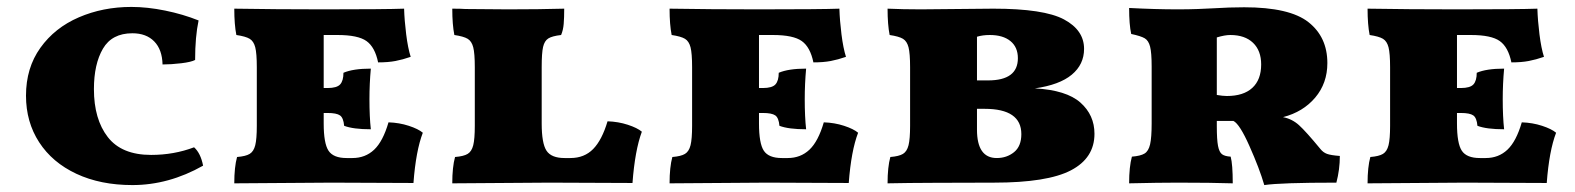

<svg xmlns="http://www.w3.org/2000/svg" viewBox="-20 -527 4545 554"><path d="M543 -354Q532 -348 503 -344.5Q474 -341 449 -341Q448 -384 425 -407.5Q402 -431 362 -431Q303 -431 277 -386.5Q251 -342 251 -270Q251 -183 291 -131.5Q331 -80 416 -80Q482 -80 540 -102Q559 -85 566 -49Q467 7 362 7Q270 7 200.5 -25.5Q131 -58 93 -116.5Q55 -175 55 -251Q55 -331 96.5 -389Q138 -447 207.5 -477Q277 -507 359 -507Q405 -507 456.5 -496.5Q508 -486 553 -468Q543 -421 543 -354Z M1200 -144Q1180 -92 1173 1L936 0L656 2Q656 -45 664 -74Q689 -76 700.5 -83Q712 -90 716.5 -108Q721 -126 721 -164V-333Q721 -373 716.5 -390.5Q712 -408 700.5 -415Q689 -422 662 -426Q656 -456 656 -502Q774 -500 913 -500Q1093 -500 1146 -502Q1147 -468 1152 -428Q1157 -388 1165 -363Q1142 -355 1121 -351Q1100 -347 1071 -347Q1062 -391 1037.5 -408.5Q1013 -426 954 -426H914V-273H925Q952 -273 961.5 -283.5Q971 -294 971 -317Q999 -329 1050 -329Q1046 -285 1046 -241Q1046 -190 1050 -154Q999 -154 973 -164Q971 -187 961 -194Q951 -201 925 -201H914V-171Q914 -113 928 -92Q942 -71 980 -71H997Q1034 -71 1059.5 -95Q1085 -119 1101 -174Q1132 -173 1159.5 -164Q1187 -155 1200 -144Z M1733 -177Q1764 -176 1791.5 -167Q1819 -158 1832 -147Q1812 -93 1805 1L1565 0L1285 2Q1285 -45 1293 -74Q1318 -76 1329.5 -83Q1341 -90 1345.5 -108Q1350 -126 1350 -164V-333Q1350 -373 1345.5 -390.5Q1341 -408 1329.5 -415Q1318 -422 1291 -426Q1285 -456 1285 -502Q1311 -502 1323 -501L1446 -500Q1536 -500 1608 -502Q1608 -476 1606.5 -458Q1605 -440 1599 -426Q1573 -423 1562 -416Q1551 -409 1547 -391.5Q1543 -374 1543 -334V-171Q1543 -113 1557 -92Q1571 -71 1609 -71H1626Q1666 -71 1691.5 -97Q1717 -123 1733 -177Z M2456 -144Q2436 -92 2429 1L2192 0L1912 2Q1912 -45 1920 -74Q1945 -76 1956.5 -83Q1968 -90 1972.5 -108Q1977 -126 1977 -164V-333Q1977 -373 1972.5 -390.5Q1968 -408 1956.5 -415Q1945 -422 1918 -426Q1912 -456 1912 -502Q2030 -500 2169 -500Q2349 -500 2402 -502Q2403 -468 2408 -428Q2413 -388 2421 -363Q2398 -355 2377 -351Q2356 -347 2327 -347Q2318 -391 2293.5 -408.5Q2269 -426 2210 -426H2170V-273H2181Q2208 -273 2217.5 -283.5Q2227 -294 2227 -317Q2255 -329 2306 -329Q2302 -285 2302 -241Q2302 -190 2306 -154Q2255 -154 2229 -164Q2227 -187 2217 -194Q2207 -201 2181 -201H2170V-171Q2170 -113 2184 -92Q2198 -71 2236 -71H2253Q2290 -71 2315.5 -95Q2341 -119 2357 -174Q2388 -173 2415.5 -164Q2443 -155 2456 -144Z M3138 -141Q3138 -71 3070 -35.5Q3002 0 2848 0Q2727 0 2678 0.5Q2629 1 2604 1L2541 2Q2541 -45 2549 -74Q2574 -76 2585.5 -83Q2597 -90 2601.5 -108Q2606 -126 2606 -164V-333Q2606 -373 2601.5 -390.5Q2597 -408 2585.5 -415Q2574 -422 2547 -426Q2541 -456 2541 -502Q2585 -500 2637 -500L2846 -502Q2992 -502 3050 -471Q3108 -440 3108 -386Q3108 -341 3072.5 -311.5Q3037 -282 2966 -272Q3057 -267 3097.5 -231Q3138 -195 3138 -141ZM2836 -426Q2815 -426 2799 -421V-295H2831Q2917 -295 2917 -359Q2917 -391 2895.5 -408.5Q2874 -426 2836 -426ZM2927 -140Q2927 -213 2821 -213H2799V-153Q2799 -71 2856 -71Q2885 -71 2906 -88Q2927 -105 2927 -140Z M3846 -77Q3846 -38 3836 0Q3675 0 3628 7Q3614 -41 3585 -106Q3557 -169 3539 -178H3491V-163Q3491 -124 3494.5 -106Q3498 -88 3506 -82Q3514 -76 3531 -75Q3537 -53 3537 2Q3475 0 3378 0Q3324 0 3238 2Q3238 -46 3246 -75Q3271 -77 3282.5 -84Q3294 -91 3298.5 -110.5Q3303 -130 3303 -171V-335Q3303 -375 3298.5 -392.5Q3294 -410 3283 -416.5Q3272 -423 3244 -429Q3238 -456 3238 -504Q3314 -500 3378 -500Q3410 -500 3436 -501Q3462 -502 3480 -503Q3528 -506 3570 -506Q3701 -506 3755.5 -463Q3810 -420 3810 -345Q3810 -287 3775 -245.5Q3740 -204 3682 -189Q3708 -184 3728 -166Q3748 -148 3790 -97Q3798 -87 3809 -83Q3820 -79 3846 -77ZM3619 -341Q3619 -381 3595.5 -403.5Q3572 -426 3530 -426Q3514 -426 3491 -419V-253Q3508 -250 3520 -250Q3568 -250 3593.5 -273.5Q3619 -297 3619 -341Z M4470 -144Q4450 -92 4443 1L4206 0L3926 2Q3926 -45 3934 -74Q3959 -76 3970.5 -83Q3982 -90 3986.5 -108Q3991 -126 3991 -164V-333Q3991 -373 3986.5 -390.5Q3982 -408 3970.5 -415Q3959 -422 3932 -426Q3926 -456 3926 -502Q4044 -500 4183 -500Q4363 -500 4416 -502Q4417 -468 4422 -428Q4427 -388 4435 -363Q4412 -355 4391 -351Q4370 -347 4341 -347Q4332 -391 4307.5 -408.5Q4283 -426 4224 -426H4184V-273H4195Q4222 -273 4231.5 -283.5Q4241 -294 4241 -317Q4269 -329 4320 -329Q4316 -285 4316 -241Q4316 -190 4320 -154Q4269 -154 4243 -164Q4241 -187 4231 -194Q4221 -201 4195 -201H4184V-171Q4184 -113 4198 -92Q4212 -71 4250 -71H4267Q4304 -71 4329.5 -95Q4355 -119 4371 -174Q4402 -173 4429.5 -164Q4457 -155 4470 -144Z"/></svg>

Font: Vollkorn SC Black
Style: Regular
Weight: 900
Designer: Friedrich Althausen
Foundry: Friedrich Althausen
Version: Version 4.015